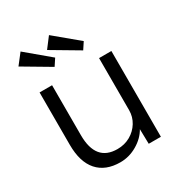

<svg xmlns="http://www.w3.org/2000/svg" viewBox="-181 -880 943 1012"><g transform="rotate(-30 291.0 -374.5)"><path d="M258 10Q168 10 120 -44.5Q72 -99 72 -203V-522H148V-218Q148 -58 279 -58Q323 -58 358 -78Q393 -98 413.5 -131.5Q434 -165 434 -205V-522H509V0H435L433 -90Q409 -47 360.5 -18.5Q312 10 258 10ZM382 -599 218 -696 266 -759 409 -640ZM208 -599 44 -696 93 -759 235 -640Z"/></g></svg>

Font: Lexend Light
Style: Regular
Weight: 300
Designer: Bonnie Shaver-Troup, Thomas Jockin
Foundry: Lexend
Version: Version 1.007; ttfautohint (v1.8.3)